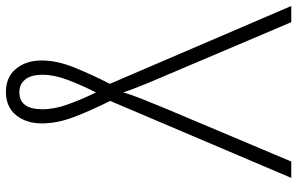

<svg xmlns="http://www.w3.org/2000/svg" viewBox="-198 -558 994 642"><g transform="rotate(90 299.0 -237.0)"><path d="M285.2 240.2Q235.8 240.2 208 206.5Q180.2 172.9 180.2 120.1Q180.2 69.8 203.4 12.2Q226.6 -45.4 258.3 -107.4L-2 -713.9H52.2L232.4 -289.6Q250.5 -247.6 264.6 -212.4Q278.8 -177.2 287.1 -151.9Q293.9 -177.2 307.9 -212.2Q321.8 -247.1 339.8 -291L518.1 -713.9H572.8L315.4 -108.4Q348.6 -42 369.6 13.4Q390.6 68.8 390.6 120.1Q390.6 172.4 363 206.3Q335.4 240.2 285.2 240.2ZM286.1 195.3Q343.3 195.3 343.3 118.2Q343.3 77.6 326.7 32Q310.1 -13.7 287.1 -61Q262.7 -12.7 245.4 33Q228 78.6 228 117.2Q228 156.7 244.1 176Q260.3 195.3 286.1 195.3Z"/></g></svg>

Font: Open Sans Light
Style: Regular
Weight: 300
Designer: Monotype Design Team
Foundry: Monotype Imaging Inc.
Version: Version 3.000; ttfautohint (v1.8.4)